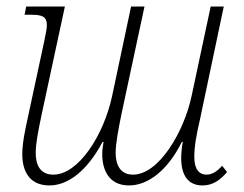

<svg xmlns="http://www.w3.org/2000/svg" viewBox="-20 -556 746 586"><path d="M131 10C187 10 246 -34 293 -123H296C294 -110 292 -98 292 -86C292 -35 314 10 374 10C430 10 491 -34 535 -123H538C535 -109 533 -88 533 -74C533 -16 558 10 598 10C629 10 652 -6 673 -31L658 -50C641 -31 626 -23 610 -23C589 -23 573 -38 573 -77C573 -110 580 -147 590 -190L663 -536H623L565 -264C542 -154 465 -23 386 -23C343 -23 333 -59 333 -90C333 -119 342 -165 351 -209L421 -536H380L322 -262C296 -142 219 -23 143 -23C99 -23 89 -58 89 -89C89 -118 96 -153 107 -206L178 -536H60L55 -511H73C107 -511 123 -507 123 -479C123 -468 119 -450 115 -430L66 -202C56 -157 48 -118 48 -85C48 -35 69 10 131 10Z"/></svg>

Font: Noto Serif Condensed ExtraLight
Style: Italic
Weight: 200
Width: 3
Italic angle: -12°
Designer: Monotype Design Team
Foundry: Monotype Imaging Inc.
Version: Version 2.013